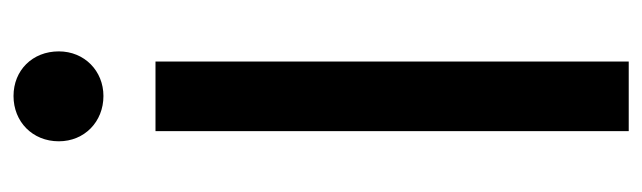

<svg xmlns="http://www.w3.org/2000/svg" viewBox="-353 -597 950 284"><g transform="rotate(-90 122.0 -455.0)"><path d="M70 0H173V-700H70ZM55 -843C55 -805 84 -777 122 -777C159 -777 188 -805 188 -843C188 -882 160 -910 122 -910C84 -910 55 -882 55 -843Z"/></g></svg>

Font: Vanilla Cream DemiBold
Style: Regular
Weight: 600
Designer: Jeremy Tribby, Jinavaṁso
Foundry: Tribby Type
Version: Version 1.422;Glyphs 3.1.2 (3151)